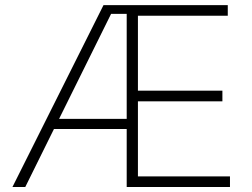

<svg xmlns="http://www.w3.org/2000/svg" viewBox="-20 -748 1010 768"><path d="M29.8 0H81.1L195.8 -231.9H486.8V0H899.9V-42.5H531.7V-342.8H869.6V-385.3H531.7V-685.1H891.1V-727.5H394ZM216.3 -272.5 424.3 -692.4H486.8V-272.5Z"/></svg>

Font: Raveo ExtraLight
Style: Regular
Weight: 200
Designer: Jakub Foglar, Rasmus Andersson (Inter)
Foundry: Jakubfoglar.com
Version: Version 1.100;Glyphs 3.2.3 (3260)